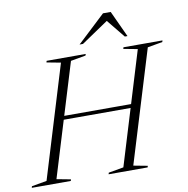

<svg xmlns="http://www.w3.org/2000/svg" viewBox="-134 -1011 1080 1105"><g transform="rotate(-10 406.0 -459.0)"><path d="M172 -354 179 -375.5H648L641 -354ZM253 -680.5 171 -696 173.5 -705H402L399 -696L311.5 -680.5L111 -24.5L193 -9L190.5 0H-37.5L-35 -9L53 -24.5ZM702 -680.5 620 -696 622.5 -705H850.5L848 -696L760.5 -680.5L560 -24.5L642 -9L639.5 0H411.5L414 -9L502 -24.5ZM376.5 -764.5 540.5 -918H585.5L656.5 -764.5H641L545 -882.5H571L396.5 -764.5Z"/></g></svg>

Font: Newsreader 60pt Light
Style: Italic
Weight: 300
Italic angle: -17°
Designer: Hugues Gentile
Foundry: Production Type
Version: Version 1.003